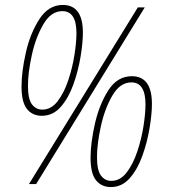

<svg xmlns="http://www.w3.org/2000/svg" viewBox="-20 -744 682 776"><path d="M149 -276Q194 -276 225.5 -312Q257 -348 276.5 -402.5Q296 -457 305.5 -514Q315 -571 315 -612Q315 -724 234 -724Q176 -724 139 -666.5Q102 -609 84.5 -531.5Q67 -454 67 -394Q67 -331 89 -303.5Q111 -276 149 -276ZM97 0H126L565 -714H537ZM151 -301Q125 -301 109 -322.5Q93 -344 93 -397Q93 -450 108.5 -521Q124 -592 155 -645.5Q186 -699 232 -699Q289 -699 289 -610Q289 -574 281 -522.5Q273 -471 256 -420Q239 -369 213 -335Q187 -301 151 -301ZM428 12Q473 12 504.5 -24Q536 -60 555.5 -114.5Q575 -169 584.5 -226Q594 -283 594 -324Q594 -436 513 -436Q454 -436 417.5 -378.5Q381 -321 363.5 -243.5Q346 -166 346 -106Q346 -43 368 -15.5Q390 12 428 12ZM430 -13Q404 -13 388 -34.5Q372 -56 372 -109Q372 -162 387.5 -233Q403 -304 434 -357.5Q465 -411 511 -411Q568 -411 568 -322Q568 -286 560 -234.5Q552 -183 535 -132Q518 -81 492 -47Q466 -13 430 -13Z"/></svg>

Font: Noto Sans UI SemiCondensed Thin
Style: Italic
Weight: 250
Width: 4
Italic angle: -12°
Designer: Monotype Design Team
Foundry: Monotype Imaging Inc.
Version: Version 1.901